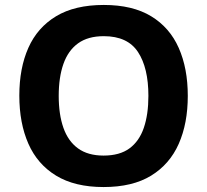

<svg xmlns="http://www.w3.org/2000/svg" viewBox="-20 -745 836 775"><path d="M738 -358Q738 -247 701.5 -164.5Q665 -82 590 -36Q515 10 398 10Q282 10 206.5 -36Q131 -82 94.5 -165Q58 -248 58 -359Q58 -470 94.5 -552Q131 -634 206.5 -679.5Q282 -725 399 -725Q515 -725 590 -679.5Q665 -634 701.5 -551.5Q738 -469 738 -358ZM217 -358Q217 -283 236 -229Q255 -175 295 -146Q335 -117 398 -117Q463 -117 502.5 -146Q542 -175 560.5 -229Q579 -283 579 -358Q579 -471 537 -535Q495 -599 399 -599Q335 -599 295 -570Q255 -541 236 -487Q217 -433 217 -358Z"/></svg>

Font: Noto Sans Thaana
Style: Regular
Weight: 400
Designer: Monotype Design Team
Foundry: Monotype Imaging Inc.
Version: Version 2.001